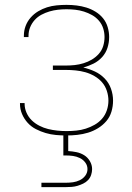

<svg xmlns="http://www.w3.org/2000/svg" viewBox="-20 -548 540 788"><path d="M253 8Q231 8 209.5 6Q188 4 167.5 -2Q147 -8 127.5 -18Q108 -28 93.5 -44Q79 -60 70.5 -80Q62 -100 62 -122Q62 -123 62 -123.5Q62 -124 62 -125H81Q81 -124 81 -123.5Q81 -123 81 -122Q81 -103 89 -85Q97 -67 110.5 -54Q124 -41 141.5 -32Q159 -23 177.5 -18.5Q196 -14 215 -12Q234 -10 253 -10Q273 -10 293 -12Q313 -14 332 -20Q351 -26 368.5 -36Q386 -46 399 -61Q412 -76 418.5 -95.5Q425 -115 425 -135Q425 -155 418.5 -175Q412 -195 399 -210Q386 -225 368 -235.5Q350 -246 330.5 -251.5Q311 -257 290.5 -259Q270 -261 250 -261H197V-279H250Q269 -279 287 -281Q305 -283 323 -288.5Q341 -294 357 -303.5Q373 -313 385.5 -327Q398 -341 403.5 -359Q409 -377 409 -396Q409 -414 403.5 -431.5Q398 -449 386 -463Q374 -477 358 -486Q342 -495 324.5 -500.5Q307 -506 289 -508Q271 -510 253 -510Q235 -510 217.5 -508Q200 -506 183 -501Q166 -496 150 -487.5Q134 -479 122 -465.5Q110 -452 103.5 -435.5Q97 -419 97 -401Q97 -400 97 -399Q97 -398 97 -396H78Q78 -398 78 -399Q78 -400 78 -402Q78 -422 85 -441Q92 -460 105.5 -475.5Q119 -491 136.5 -501.5Q154 -512 173 -518Q192 -524 212.5 -526Q233 -528 253 -528Q274 -528 294.5 -525.5Q315 -523 334.5 -517Q354 -511 372 -500Q390 -489 403 -473Q416 -457 422 -436.5Q428 -416 428 -396Q428 -373 421 -351.5Q414 -330 399 -313.5Q384 -297 364 -287Q344 -277 322 -271Q347 -265 369.5 -254.5Q392 -244 409.5 -226Q427 -208 435.5 -184Q444 -160 444 -135Q444 -112 437.5 -90Q431 -68 416.5 -51Q402 -34 382.5 -22Q363 -10 341.5 -3.5Q320 3 297.5 5.5Q275 8 253 8ZM150 220V202H250Q265 202 279.5 200Q294 198 307.5 191.5Q321 185 330 173Q339 161 339 146Q339 131 330 119Q321 107 307.5 100.5Q294 94 279.5 92Q265 90 250 90H240V0H260V72Q277 73 294 76.5Q311 80 325.5 89Q340 98 349 113.5Q358 129 358 146Q358 158 354 170Q350 182 341.5 191Q333 200 321.5 205.5Q310 211 298.5 214.5Q287 218 274.5 219Q262 220 250 220Z"/></svg>

Font: Zed Mono Thin
Style: Regular
Weight: 100
Monospace: yes
Designer: Belleve Invis
Foundry: Belleve Invis
Version: Version 1.0.0; ttfautohint (v1.8.4)